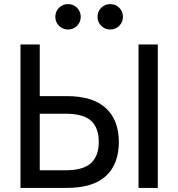

<svg xmlns="http://www.w3.org/2000/svg" viewBox="-20 -917 870 937"><path d="M656 -700H750V0H656ZM80 -700H174V-448H305Q434 -448 497 -389Q560 -330 560 -224Q560 -117 497.5 -58.5Q435 0 305 0H80ZM300 -86Q386 -86 424 -121Q462 -156 462 -224Q462 -293 424.5 -327.5Q387 -362 300 -362H174V-86ZM312 -773Q286 -773 268 -791Q250 -809 250 -835Q250 -861 268 -879Q286 -897 312 -897Q338 -897 356 -879Q374 -861 374 -835Q374 -809 356 -791Q338 -773 312 -773ZM518 -773Q492 -773 474 -791Q456 -809 456 -835Q456 -861 474 -879Q492 -897 518 -897Q544 -897 562 -879Q580 -861 580 -835Q580 -809 562 -791Q544 -773 518 -773Z"/></svg>

Font: PT Root UI Medium
Style: Regular
Weight: 500
Designer: Vitaly Kuzmin
Foundry: ParaType Ltd.
Version: Version 2.001G